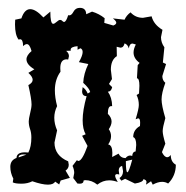

<svg xmlns="http://www.w3.org/2000/svg" viewBox="-20 -475 484 499"><path d="M377 4.9 372.6 -3.9 359.4 4.9 360.8 -1.5Q360.8 -7.8 352.5 -9.3Q352.5 -1.5 330.6 2L305.2 -10.3L295.4 -5.4L290.5 -12.2Q299.8 -18.1 299.8 -30.3L297.4 -43.9Q288.6 -41.5 288.6 -31.7L290 -21.5L284.7 -22.5Q279.3 -22.5 279.3 -18.1Q279.3 -13.2 286.1 -2Q274.4 -6.3 263.7 -6.3Q247.1 -6.3 232.9 4.9Q218.8 -6.8 201.2 -6.8L197.3 -5.9Q197.3 2.4 187.5 2.4L181.2 2L170.4 -12.2L172.9 -25.4Q172.9 -34.2 168.5 -43.9L179.7 -58.6L183.6 -56.6Q193.4 -56.6 207.5 -95.7L193.4 -122.1L202.6 -126Q194.8 -139.6 194.8 -162.6Q194.8 -188.5 205.1 -225.1Q193.4 -225.1 193.4 -237.8L194.8 -248.5Q203.1 -243.2 208 -231.9L214.4 -235.8Q212.4 -245.1 196.3 -259.8Q197.3 -283.2 209.5 -308.6L185.1 -313.5Q194.8 -330.6 194.8 -339.8Q194.8 -347.2 189 -349.6L181.6 -345.7V-355Q163.6 -353.5 163.6 -345.7L164.1 -343.3L151.9 -342.8Q159.2 -336.9 159.2 -329.1L157.2 -320.3L153.3 -320.8Q136.7 -320.8 136.7 -297.9L137.2 -288.6Q122.6 -268.6 122.6 -240.2Q122.6 -221.7 128.4 -199.2Q121.1 -184.6 121.1 -168.9Q121.1 -152.8 128.4 -136.2L121.6 -104.5Q121.6 -70.8 157.2 -55.7L158.7 -46.9Q158.7 -37.1 150.4 -31.7L161.6 -12.7L137.7 -5.9L133.8 4.4L123.5 -2.9Q118.7 4.9 104.5 4.9Q89.4 4.9 64 -3.9Q51.8 2.4 36.1 2.4Q19.5 2.4 13.2 -1L14.6 -10.7Q6.8 -25.9 6.8 -41.5Q6.8 -58.6 22.9 -64.5Q23.4 -79.1 44.9 -79.1L53.7 -78.6Q61.5 -93.8 61.5 -117.7Q61.5 -129.9 58.1 -139.6Q54.7 -149.4 54.7 -159.7Q54.7 -166 58.3 -180.7Q62 -195.3 62 -203.6Q62 -217.8 53.7 -253.9Q64.9 -259.8 64.9 -267.6Q64.9 -275.4 53.7 -285.6L69.3 -294.9Q48.8 -307.1 48.8 -320.8Q48.8 -331.1 62 -342.3Q57.1 -360.4 49.8 -360.4Q45.4 -360.4 40 -355Q40 -373 32.2 -373L28.3 -372.1Q19 -384.3 19 -411.6L19.5 -423.8L35.6 -427.2Q43.5 -451.2 58.6 -451.2Q72.8 -451.2 92.8 -429.7L110.8 -444.8Q110.8 -413.1 118.2 -413.1Q121.6 -413.1 127.2 -418.2Q132.8 -423.3 136.2 -423.3Q139.6 -423.3 141.8 -420.7Q144 -418 146.5 -418Q151.9 -418 157.2 -435.5L160.2 -435.1Q166 -435.1 171.1 -444.8Q176.3 -454.6 187.5 -454.6Q203.6 -454.6 204.1 -438L219.2 -444.8Q237.3 -439.5 252 -427.7L251 -415.5L274.4 -408.7Q282.2 -411.6 282.2 -416Q282.2 -420.4 273.4 -427.2L303.7 -423.8Q308.6 -435.1 319.3 -442.9Q332 -428.7 351.6 -428.7L374 -432.6Q379.4 -411.1 402.3 -397.5L398.4 -378.4Q398.4 -364.3 407.2 -352.1L403.3 -312.5L411.6 -308.6L401.9 -277.3Q401.9 -266.1 409.7 -259.8Q399.9 -232.9 399.9 -216.8Q399.9 -201.2 409.7 -168Q402.8 -143.6 402.8 -134.3Q402.8 -125 409.7 -101.6L400.9 -79.6Q407.2 -66.4 414.6 -66.4Q419.4 -66.4 423.8 -72.3Q423.8 -54.2 437 -46.9Q437 -18.1 417 2Q409.7 -2.4 401.4 -2.4Q390.1 -2.4 377 4.9ZM306.2 -64Q311.5 -70.8 318.4 -70.8L323.7 -69.8Q324.2 -80.6 332.5 -81.5L334 -98.1Q334 -115.7 326.2 -118.7Q326.2 -137.7 343.8 -147.5L344.2 -156.2Q344.2 -167.5 338.9 -167.5L332.5 -165Q340.8 -192.4 340.8 -202.1Q340.8 -216.3 335 -228L341.3 -231.9L342.3 -252Q342.3 -271.5 335.9 -271.5L337.9 -305.7L342.8 -311.5Q327.1 -323.2 327.1 -338.4Q327.1 -348.1 333 -359.4L324.7 -361.8Q316.4 -361.8 314.9 -349.1Q312 -359.4 303.7 -362.3Q301.3 -351.1 293 -351.1L283.2 -353.5L283.7 -329.1Q268.1 -319.3 268.1 -293.9L271 -269.5L263.2 -256.8L271.5 -248.5Q269 -236.8 260.3 -236.8Q271 -221.7 271.5 -199.2H269Q260.3 -199.2 260.3 -179.2Q270 -169.4 270 -159.2Q270 -149.9 262.7 -139.2Q268.6 -130.9 268.6 -121.1Q268.6 -110.4 261.2 -99.6Q272 -97.7 272 -77.6L271.5 -66.9L288.1 -75.7Q293.5 -64.5 306.2 -64ZM311 -27.3Q314.9 -27.3 323.7 -60.1L307.1 -56.2Q307.1 -27.3 311 -27.3ZM28.3 -65.9 48.8 -73.2 41.5 -73.7Q28.3 -73.7 28.3 -65.9Z"/></svg>

Font: Truetypewriter PolyglOTT
Style: Regular
Weight: 400
Designer: Sergey Beatoff a.k.a. Sam_T
Version: Version 3.76